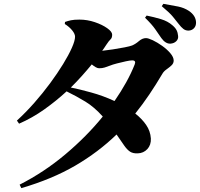

<svg xmlns="http://www.w3.org/2000/svg" viewBox="-20 -889 1040 998"><path d="M348.1 -434.1Q390.6 -425.8 453.6 -408.4Q516.6 -391.1 575.2 -363.8Q608.9 -412.6 635.5 -460.4Q662.1 -508.3 680.2 -554.2Q688.5 -575.2 667 -575.2Q656.7 -575.2 634 -570.3Q611.3 -565.4 587.9 -559.3Q564.5 -553.2 551.8 -547.9Q536.1 -542 523.9 -538.1Q511.7 -534.2 495.1 -534.2Q487.3 -534.2 477.8 -539.6Q468.3 -544.9 457 -554.2Q432.1 -523.9 405 -493.7Q377.9 -463.4 348.1 -434.1ZM316.9 -764.2 317.9 -774.9Q333 -780.3 349.1 -783.7Q365.2 -787.1 393.1 -787.1Q433.6 -787.1 472.7 -773.9Q511.7 -760.7 537.4 -742.4Q563 -724.1 563 -709Q563 -691.9 554.7 -684.6Q546.4 -677.2 533.2 -657.2Q527.8 -648.9 522.5 -641.1Q517.1 -633.3 511.2 -625Q534.2 -627.4 566.7 -632.3Q599.1 -637.2 627.4 -642.8Q655.8 -648.4 667 -652.8Q685.1 -660.6 702.6 -675.8Q720.2 -690.9 738.8 -690.9Q751 -690.9 774.4 -679.7Q797.9 -668.5 823 -650.6Q848.1 -632.8 865.5 -612.3Q882.8 -591.8 882.8 -574.2Q882.8 -559.6 871.1 -548.8Q859.4 -538.1 845.2 -528.1Q831.1 -518.1 824.2 -505.9Q791 -449.7 756.1 -397.9Q721.2 -346.2 683.1 -298.8Q717.3 -272 739.5 -240Q761.7 -208 764.2 -168.9Q765.6 -135.3 745.8 -114Q726.1 -92.8 695.8 -91.8Q671.4 -90.8 656.2 -100.6Q641.1 -110.4 625.7 -132.3Q610.4 -154.3 585.9 -189.9Q490.7 -97.7 370.8 -27.8Q251 42 90.8 88.9L82 70.8Q209 6.3 319.6 -86.7Q430.2 -179.7 514.2 -283.2Q469.7 -333 423.8 -360.8Q377.9 -388.7 326.2 -414.1Q271.5 -363.8 209.5 -319.8Q147.5 -275.9 79.1 -246.1L67.9 -262.2Q113.8 -304.2 158 -354.2Q202.1 -404.3 240.5 -456.3Q278.8 -508.3 307.9 -555.7Q336.9 -603 353.5 -640.4Q370.1 -677.7 370.1 -698.2Q370.1 -712.9 355.2 -731.2Q340.3 -749.5 316.9 -764.2ZM733.9 -796.9 742.2 -808.1Q780.8 -800.3 816.4 -789.6Q852.1 -778.8 876 -757.8Q891.6 -744.6 897.9 -731.9Q904.3 -719.2 905.8 -702.1Q907.7 -686 896.2 -674.8Q884.8 -663.6 866.2 -662.1Q840.8 -660.6 818.8 -690.9Q804.2 -711.9 787.1 -736.8Q770 -761.7 733.9 -796.9ZM820.8 -856.9 829.1 -869.1Q875.5 -861.3 906.2 -855Q937 -848.6 960.9 -833Q997.6 -808.6 999 -772.9Q999.5 -754.4 988.8 -742.7Q978 -731 960.9 -730Q945.3 -729.5 933.3 -738.5Q921.4 -747.6 908.2 -765.1Q895 -781.7 878.9 -801.8Q862.8 -821.8 820.8 -856.9Z"/></svg>

Font: Source Han Serif JP Heavy
Style: Regular
Weight: 900
Designer: Ryoko NISHIZUKA  (kana & ideographs); Frank Grießhammer (Latin, Greek & Cyrillic); Wenlong ZHANG  (bopomofo); Sandoll Co
Foundry: Adobe Systems Incorporated
Version: Version 1.001;PS 1.001;hotconv 16.6.54;makeotf.lib2.5.65590